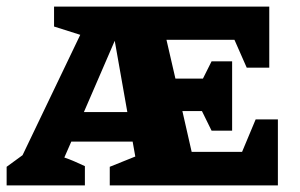

<svg xmlns="http://www.w3.org/2000/svg" viewBox="-41 -559 905 579"><path d="M597 -165 568 -224H509L537 -101H689L730 -199H797V0H290V-56L367 -87L359 -132H174L153 -84Q168 -79 184 -72Q200 -65 215 -58V0H-21V-56L27 -91L201 -454L122 -479V-539H771V-355H703L666 -439H461L488 -322H571L597 -374H659V-165ZM212 -221H343L305 -436Z"/></svg>

Font: Piazzolla SC ExtraBold
Style: Regular
Weight: 800
Designer: Juan Pablo del Peral
Foundry: Huerta Tipografica
Version: Version 1.330